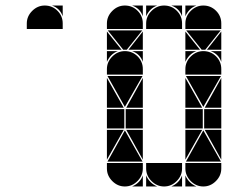

<svg xmlns="http://www.w3.org/2000/svg" viewBox="-20 -677 898 695"><path d="M142 -657Q169 -657 188 -638Q207 -619 207 -592V-572H77V-592Q77 -618 96.5 -637.5Q116 -657 142 -657ZM207 -657V-618Q197 -647 168 -657ZM574 -657Q601 -657 620 -638Q639 -619 639 -592V-572H509V-592Q509 -618 528.5 -637.5Q548 -657 574 -657ZM432 -492Q459 -492 478 -473Q497 -454 497 -427V-407H367V-427Q367 -453 386.5 -472.5Q406 -492 432 -492ZM432 -657Q459 -657 478 -638Q497 -619 497 -592V-572H367V-592Q367 -618 386.5 -637.5Q406 -657 432 -657ZM716 -492Q743 -492 762 -473Q781 -454 781 -427V-407H651V-427Q651 -453 670.5 -472.5Q690 -492 716 -492ZM716 -657Q743 -657 762 -638Q781 -619 781 -592V-572H651V-592Q651 -618 670.5 -637.5Q690 -657 716 -657ZM716 -2Q690 -2 670.5 -21.5Q651 -41 651 -67V-87H781V-67Q781 -41 761.5 -21.5Q742 -2 716 -2ZM432 -2Q406 -2 386.5 -21.5Q367 -41 367 -67V-87H497V-67Q497 -41 477.5 -21.5Q458 -2 432 -2ZM574 -2Q548 -2 528.5 -21.5Q509 -41 509 -67V-87H639V-67Q639 -41 619.5 -21.5Q600 -2 574 -2ZM653 -92 716 -205 780 -92ZM369 -92 432 -205 496 -92ZM496 -402 432 -290 369 -402ZM780 -402 716 -290 653 -402ZM495 -567 439 -497H426L370 -567ZM779 -567 723 -497H710L654 -567ZM714 -212H651V-282H714ZM430 -212H367V-282H430ZM781 -212H719V-282H781ZM497 -212H435V-282H497ZM367 -287V-395L428 -287ZM651 -287V-395L712 -287ZM651 -207H712L651 -99ZM367 -207H428L367 -99ZM497 -287H437L497 -395ZM781 -207V-99L721 -207ZM497 -207V-99L437 -207ZM781 -287H721L781 -395ZM651 -497V-563L704 -497ZM367 -497V-563L420 -497ZM497 -497H445L497 -563ZM781 -497H729L781 -563ZM509 -42Q521 -14 549 -2H509ZM651 -42Q663 -14 691 -2H651ZM651 -492H691Q677 -487 667 -477Q657 -467 651 -453ZM600 -2Q614 -8 624 -18Q634 -28 639 -42V-2ZM651 -657H691Q677 -652 667 -642Q657 -632 651 -618ZM367 -492H407Q393 -487 383 -477Q373 -467 367 -453ZM458 -2Q472 -8 482 -18Q492 -28 497 -42V-2ZM509 -657H549Q535 -652 525 -642Q515 -632 509 -618ZM639 -657V-618Q629 -647 600 -657ZM781 -492V-453Q771 -482 742 -492ZM497 -492V-453Q487 -482 458 -492ZM497 -657V-618Q487 -647 458 -657Z"/></svg>

Font: CAT DyFa
Style: Regular
Weight: 400
Designer: Peter Wiegel
Foundry: Peter Wiegel
Version: Version 1.001; ttfautohint (v1.3)